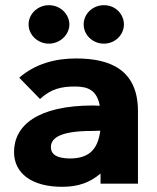

<svg xmlns="http://www.w3.org/2000/svg" viewBox="-20 -707 603 739"><path d="M168 -539C211 -539 247 -573 247 -613C247 -650 215 -687 168 -687C125 -687 90 -653 90 -613C90 -573 125 -539 168 -539ZM380 -539C423 -539 457 -573 457 -613C457 -649 428 -687 380 -687C337 -687 302 -654 302 -613C302 -572 337 -539 380 -539ZM219 12C283 12 326 -5 367 -39V0H511V-279C511 -440 402 -482 273 -482C193 -482 117 -462 54 -408L134 -326C177 -365 215 -374 269 -374C320 -374 353 -359 364 -300C354 -300 344 -301 339 -301C123 -301 34 -223 34 -122C34 -40 102 12 219 12ZM176 -141C176 -171 202 -203 334 -203C342 -203 354 -204 366 -204C356 -126 317 -97 248 -97C202 -98 176 -110 176 -141Z"/></svg>

Font: Inconsolata SemiExpanded Black
Style: Regular
Weight: 900
Width: 6
Monospace: yes
Designer: Raph Levien, Cyreal, Brenton Simpson
Foundry: Raph Levien, Cyreal, Google
Version: Version 3.100